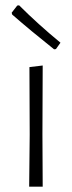

<svg xmlns="http://www.w3.org/2000/svg" viewBox="-20 -704 273 724"><path d="M92 -195 91 -451 141 -457 140 -198 141 0H90ZM208 -543 191 -519 184 -518Q96 -588 26 -649L24 -656L45 -683L52 -684Q123 -613 208 -543Z"/></svg>

Font: Luna Sans Light
Style: Regular
Weight: 300
Designer: Juan Pablo del Peral
Foundry: Huerta Tipografica
Version: Version 2.001; ttfautohint (v1.5)